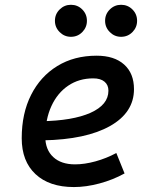

<svg xmlns="http://www.w3.org/2000/svg" viewBox="-20 -755 626 785"><path d="M286.6 -83Q325.7 -83 370.1 -95.2Q414.6 -107.4 455.6 -129.4L489.3 -45.9Q441.4 -19.5 386.7 -4.9Q332 9.8 282.2 9.8Q181.6 9.8 125.2 -43Q68.8 -95.7 68.8 -189.9Q68.8 -291.5 107.2 -367.2Q145.5 -442.9 214.4 -485.1Q283.2 -527.3 375 -527.3Q447.3 -527.3 487.5 -491.2Q527.8 -455.1 527.8 -390.6Q527.8 -294.9 429.9 -239.7Q332 -184.6 156.7 -181.2L146.5 -259.3Q277.3 -261.2 350.3 -293.9Q423.3 -326.7 423.3 -384.3Q423.3 -407.7 407.2 -421.1Q391.1 -434.6 361.3 -434.6Q303.2 -434.6 259 -404.8Q214.8 -375 190.2 -321.3Q165.5 -267.6 165 -195.8Q165.5 -142.6 197.8 -112.8Q230 -83 286.6 -83ZM475.1 -604.5Q448.2 -604.5 429 -623.8Q409.7 -643.1 409.7 -669.9Q409.7 -697.3 429 -716.3Q448.2 -735.4 475.1 -735.4Q502.4 -735.4 521.5 -716.3Q540.5 -697.3 540.5 -669.9Q540.5 -643.1 521.5 -623.8Q502.4 -604.5 475.1 -604.5ZM270 -604.5Q243.2 -604.5 223.9 -623.8Q204.6 -643.1 204.6 -669.9Q204.6 -697.3 223.9 -716.3Q243.2 -735.4 270 -735.4Q297.4 -735.4 316.4 -716.3Q335.4 -697.3 335.4 -669.9Q335.4 -643.1 316.4 -623.8Q297.4 -604.5 270 -604.5Z"/></svg>

Font: Cascadia Mono NF
Style: Italic
Weight: 400
Italic angle: -10°
Monospace: yes
Designer: Aaron Bell
Foundry: Saja Typeworks
Version: Version 2404.023